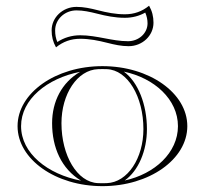

<svg xmlns="http://www.w3.org/2000/svg" viewBox="-20 -631 700 656"><path d="M171.4 -469.2C195.5 -488.8 222.5 -498.5 254.1 -498.5C286.3 -498.5 316.2 -492.3 345.5 -484.9C371.7 -478.2 395 -473.2 419.5 -473.2C466.3 -473.2 504.4 -509.1 504.4 -553.3C504.4 -574.6 499.9 -592.8 489.4 -611.5C465.3 -591.8 438.3 -582.2 406.7 -582.2C374.5 -582.2 344.6 -588.3 315.3 -595.8C289.1 -602.5 265.8 -607.5 241.3 -607.5C194.5 -607.5 156.4 -571.6 156.4 -527.3C156.4 -506.1 160.9 -487.9 171.4 -469.2ZM175.9 -487.4C170.6 -500.2 168.4 -512.5 168.4 -527.3C168.4 -564.4 200.5 -595.5 241.3 -595.5C264.1 -595.5 286.3 -590.8 312.4 -584.2C342 -576.6 373 -570.2 406.7 -570.2C432.3 -570.2 455.9 -576.5 476.3 -588C481.4 -575.7 484.1 -564.5 484.1 -551.2C484.1 -517.5 454.3 -490.2 417.5 -490.2C362.3 -490.2 311.1 -510.5 254.1 -510.5C224.8 -510.5 198.2 -502.2 175.9 -487.4ZM406.1 -14.3C452.9 -47.5 482 -115.9 482 -190C482 -273.3 452.1 -350.7 403.1 -386.3C507.2 -364.5 588 -291.4 588 -200C588 -109.4 508.7 -36.7 406.1 -14.3ZM190 -210C190 -309.7 244 -392.1 315 -394.7C320.3 -394.9 324.7 -395 330 -395C335.3 -395 339.7 -394.9 345 -394.7C416.4 -392.1 470 -300.4 470 -190C470 -90.3 416 -7.9 345 -5.3C339.7 -5.1 335.3 -5 330 -5C324.7 -5 320.3 -5.1 315 -5.3C243.6 -7.9 190 -99.6 190 -210ZM40 -200C40 -86.8 169.9 5 330 5C490.1 5 620 -86.8 620 -200C620 -313.2 490.1 -405 330 -405C169.9 -405 40 -313.2 40 -200ZM256.9 -13.7C142.2 -35.5 52 -107.8 52 -200C52 -291.5 140.7 -363.3 253.9 -385.7C191.1 -349 158 -284.5 158 -210C158 -127.2 189.7 -54.3 256.9 -13.7Z"/></svg>

Font: SortefaxS01
Style: Medium
Weight: 500
Designer: gluk
Foundry: gluk
Version: Version 0.261